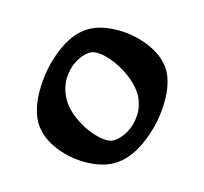

<svg xmlns="http://www.w3.org/2000/svg" viewBox="-106 -704 895 841"><g transform="rotate(-20 341.0 -284.0)"><path d="M38 -254Q38 -272 40 -281Q51 -346 105 -416.5Q159 -487 231.5 -533.5Q304 -580 368 -580Q429 -580 494 -538Q559 -496 601.5 -432Q644 -368 644 -306Q644 -297 642 -281Q630 -216 575.5 -147.5Q521 -79 447.5 -33.5Q374 12 308 12Q248 12 184.5 -28.5Q121 -69 79.5 -131Q38 -193 38 -254ZM328 -83Q361 -83 395.5 -100.5Q430 -118 456 -151.5Q482 -185 489 -231Q490 -238 490 -252Q490 -299 467.5 -353.5Q445 -408 412 -444.5Q379 -481 350 -481Q318 -481 283.5 -463Q249 -445 223.5 -411Q198 -377 191 -331Q189 -315 189 -307Q189 -259 211.5 -206.5Q234 -154 267 -118.5Q300 -83 328 -83Z"/></g></svg>

Font: Tiejili SC
Style: Regular
Weight: 400
Designer: Buernia
Foundry: Ershou Xiaoxi Press
Version: Version 1.100